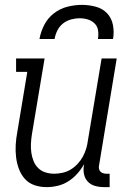

<svg xmlns="http://www.w3.org/2000/svg" viewBox="-20 -760 540 788"><path d="M171 8Q145 8 121.5 0Q98 -8 82 -26Q66 -44 57.5 -67Q49 -90 46 -115Q43 -140 44.5 -166Q46 -192 51 -218L92 -465H46V-520H163L111 -209Q108 -190 107 -171Q106 -152 108.5 -134Q111 -116 117.5 -99.5Q124 -83 136.5 -70.5Q149 -58 166.5 -52.5Q184 -47 202 -47Q219 -47 237 -51Q255 -55 270.5 -64.5Q286 -74 299 -88Q312 -102 320.5 -118Q329 -134 334 -151Q339 -168 341 -185L397 -520H459L387 -84Q385 -76 386 -69Q387 -62 391 -57Q395 -52 402 -49.5Q409 -47 416 -47H430V8H407Q388 8 370 3Q352 -2 340 -15Q328 -28 324.5 -46.5Q321 -65 325 -84V-86Q313 -65 297 -47Q281 -29 260.5 -16Q240 -3 217 2.5Q194 8 171 8ZM142 -600Q147 -629 161.5 -657.5Q176 -686 201.5 -705.5Q227 -725 257 -732.5Q287 -740 316 -740Q345 -740 373 -732.5Q401 -725 419.5 -705.5Q438 -686 443.5 -657.5Q449 -629 444 -600H382Q385 -618 382.5 -635Q380 -652 368.5 -663.5Q357 -675 341 -680Q325 -685 307 -685Q289 -685 271 -680Q253 -675 238.5 -663.5Q224 -652 215.5 -635Q207 -618 204 -600Z"/></svg>

Font: Iosevka Curly Slab Light
Style: Italic
Weight: 300
Italic angle: -9°
Monospace: yes
Designer: Belleve Invis
Foundry: Belleve Invis
Version: Version 22.1.2; ttfautohint (v1.8.4)